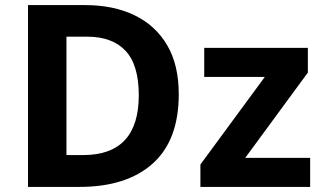

<svg xmlns="http://www.w3.org/2000/svg" viewBox="-20 -734 1268 754"><path d="M682 -364Q682 -183 579.5 -91.5Q477 0 292 0H90V-714H314Q426 -714 508.5 -674Q591 -634 636.5 -556.5Q682 -479 682 -364ZM525 -360Q525 -479 473 -534.5Q421 -590 322 -590H241V-125H306Q525 -125 525 -360ZM1198 0H767V-88L1020 -432H782V-546H1189V-449L943 -114H1198Z"/></svg>

Font: Noto IKEA Latin
Style: Bold
Weight: 700
Designer: Monotype Design Team
Foundry: Monotype Imaging Inc.
Version: Version 1.0